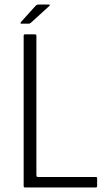

<svg xmlns="http://www.w3.org/2000/svg" viewBox="-20 -824 460 844"><path d="M90 0Q84 0 84 -6V-667Q84 -673 90 -673H133Q137 -673 138.5 -671.5Q140 -670 140 -666V-55Q140 -51 141 -48.5Q142 -46 148 -46H399Q404 -46 405.5 -45Q407 -44 407 -39V-8Q407 -3 405.5 -1.5Q404 0 399 0ZM107 -720H74Q70 -720 70 -722Q70 -724 72 -727L136 -798Q139 -801 141.5 -802.5Q144 -804 148 -804H195Q198 -804 199 -802Q200 -800 197 -798L117 -725Q114 -723 112 -721.5Q110 -720 107 -720Z"/></svg>

Font: Glory Light
Style: Regular
Weight: 300
Version: Version 1.011